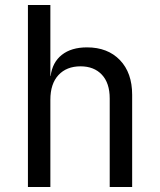

<svg xmlns="http://www.w3.org/2000/svg" viewBox="-20 -750 640 770"><path d="M92 0V-730H182V-445H183Q190 -500 228 -530Q266 -560 329 -560Q412 -560 461 -509Q510 -458 510 -370V0H420V-355Q420 -417 388.5 -450.5Q357 -484 303 -484Q247 -484 214.5 -449Q182 -414 182 -350V0Z"/></svg>

Font: JetBrainsMono Nerd Font Mono
Style: Regular
Weight: 400
Monospace: yes
Designer: Philipp Nurullin, Konstantin Bulenkov
Foundry: JetBrains
Version: Version 2.304; ttfautohint (v1.8.4.7-5d5b);Nerd Fonts 2.3.0